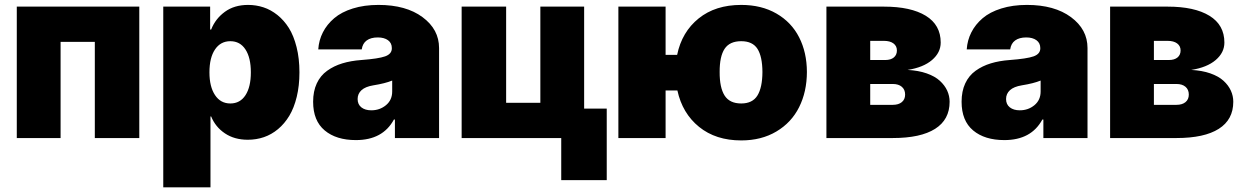

<svg xmlns="http://www.w3.org/2000/svg" viewBox="-20 -573 5165 797"><path d="M49.7 0V-545.5H558.2V0H373.6V-399.1H231.5V0Z M657.7 204.5V-545.5H852.3V-450.3H856.5Q873.9 -495 913.2 -523.8Q952.4 -552.6 1009.9 -552.6Q1043 -552.6 1073.5 -542.6Q1104 -532.7 1131.6 -510.7Q1159.1 -488.6 1179.2 -456.7Q1199.2 -424.7 1211.1 -377.5Q1223 -330.3 1223 -272.7Q1223 -217.3 1211.8 -171.2Q1200.6 -125 1180.9 -92.3Q1161.2 -59.7 1134.2 -37.1Q1107.2 -14.6 1075.6 -3.7Q1044 7.1 1008.5 7.1Q953.1 7.1 913.7 -19.4Q874.3 -45.8 856.5 -89.5H853.7V204.5ZM849.4 -272.7Q849.4 -213.1 872.5 -178.3Q895.6 -143.5 936.1 -143.5Q976.6 -143.5 998.9 -177.7Q1021.3 -212 1021.3 -272.7Q1021.3 -333.5 998.9 -367.7Q976.6 -402 936.1 -402Q895.6 -402 872.5 -367.7Q849.4 -333.5 849.4 -272.7Z M1457.4 8.5Q1375.7 8.5 1327.8 -31.6Q1279.8 -71.7 1279.8 -150.6Q1279.8 -194.2 1294.9 -226.7Q1310 -259.2 1338.1 -279.3Q1366.1 -299.4 1401.1 -310Q1436.1 -320.7 1480.1 -323.9Q1551.1 -329.2 1578.8 -339.1Q1606.5 -349.1 1606.5 -372.2V-373.6Q1606.5 -394.5 1590.6 -406.1Q1574.6 -417.6 1548.3 -417.6Q1519.5 -417.6 1502.3 -405.2Q1485.1 -392.8 1481.5 -367.9H1301.1Q1303.6 -405.9 1320.3 -438.7Q1337 -471.6 1367.2 -497.3Q1397.4 -523.1 1444.6 -537.8Q1491.8 -552.6 1551.1 -552.6Q1665.5 -552.6 1734 -501.8Q1802.6 -451 1802.6 -373.6V0H1619.3V-76.7H1615.1Q1568.9 8.5 1457.4 8.5ZM1521.3 -115.1Q1556.5 -115.1 1582.2 -136.4Q1608 -157.7 1608 -193.2V-238.6Q1578.8 -226.6 1529.8 -218.8Q1496.8 -213.4 1480.6 -198.7Q1464.5 -183.9 1464.5 -161.9Q1464.5 -139.6 1480.1 -127.3Q1495.7 -115.1 1521.3 -115.1Z M2404.8 -545.5V-122.2H2498.6V174.7H2309.7V0H1896.3V-545.5H2081V-146.3H2223V-545.5Z M2742.9 -545.5V-345.2H2790.8Q2810.4 -440.3 2880 -496.4Q2949.6 -552.6 3056.8 -552.6Q3141 -552.6 3203.1 -516.7Q3265.3 -480.8 3297.2 -418.1Q3329.2 -355.5 3329.5 -274.1Q3329.2 -192.1 3297.2 -128.2Q3265.3 -64.3 3202.9 -27.2Q3140.6 9.9 3056.8 9.9Q2951.3 9.9 2881.9 -46.3Q2812.5 -102.6 2791.9 -197.4H2742.9V0H2546.9V-545.5ZM3056.8 -143.5Q3103.7 -143.5 3124.1 -176.5Q3144.5 -209.5 3144.9 -274.1Q3144.5 -338.4 3124.3 -370.2Q3104 -402 3056.8 -402Q3008.9 -402 2987.9 -370.4Q2967 -338.8 2967.3 -274.1Q2967 -209.2 2987.9 -176.3Q3008.9 -143.5 3056.8 -143.5Z M3410.5 0V-545.5H3649.1Q3761 -545.5 3823 -507.5Q3884.9 -469.5 3884.9 -396.3Q3884.9 -354.8 3848.9 -323.9Q3812.9 -293 3747.2 -282.7Q3791.9 -280.5 3826.3 -268.5Q3860.8 -256.4 3881.2 -237.7Q3901.6 -219.1 3911.8 -196.9Q3921.9 -174.7 3921.9 -150.6Q3921.9 -76.3 3861.7 -38.2Q3801.5 0 3686.1 0ZM3592.3 -137.8H3686.1Q3709.9 -137.8 3723.5 -149.1Q3737.2 -160.5 3737.2 -180.4Q3737.2 -201 3723.5 -212.7Q3709.9 -224.4 3686.1 -224.4H3592.3ZM3592.3 -323.9H3654.8Q3677.6 -323.9 3690.3 -334.5Q3703.1 -345.2 3703.1 -363.6Q3703.1 -382.1 3688.7 -392.8Q3674.4 -403.4 3649.1 -403.4H3592.3Z M4149.1 8.5Q4067.5 8.5 4019.5 -31.6Q3971.6 -71.7 3971.6 -150.6Q3971.6 -194.2 3986.7 -226.7Q4001.8 -259.2 4029.8 -279.3Q4057.9 -299.4 4092.9 -310Q4127.8 -320.7 4171.9 -323.9Q4242.9 -329.2 4270.6 -339.1Q4298.3 -349.1 4298.3 -372.2V-373.6Q4298.3 -394.5 4282.3 -406.1Q4266.3 -417.6 4240.1 -417.6Q4211.3 -417.6 4194.1 -405.2Q4176.8 -392.8 4173.3 -367.9H3992.9Q3995.4 -405.9 4012.1 -438.7Q4028.8 -471.6 4058.9 -497.3Q4089.1 -523.1 4136.4 -537.8Q4183.6 -552.6 4242.9 -552.6Q4357.2 -552.6 4425.8 -501.8Q4494.3 -451 4494.3 -373.6V0H4311.1V-76.7H4306.8Q4260.7 8.5 4149.1 8.5ZM4213.1 -115.1Q4248.2 -115.1 4274 -136.4Q4299.7 -157.7 4299.7 -193.2V-238.6Q4270.6 -226.6 4221.6 -218.8Q4188.6 -213.4 4172.4 -198.7Q4156.2 -183.9 4156.2 -161.9Q4156.2 -139.6 4171.9 -127.3Q4187.5 -115.1 4213.1 -115.1Z M4588.1 0V-545.5H4826.7Q4938.6 -545.5 5000.5 -507.5Q5062.5 -469.5 5062.5 -396.3Q5062.5 -354.8 5026.5 -323.9Q4990.4 -293 4924.7 -282.7Q4969.5 -280.5 5003.9 -268.5Q5038.4 -256.4 5058.8 -237.7Q5079.2 -219.1 5089.3 -196.9Q5099.4 -174.7 5099.4 -150.6Q5099.4 -76.3 5039.2 -38.2Q4979 0 4863.6 0ZM4769.9 -137.8H4863.6Q4887.4 -137.8 4901.1 -149.1Q4914.8 -160.5 4914.8 -180.4Q4914.8 -201 4901.1 -212.7Q4887.4 -224.4 4863.6 -224.4H4769.9ZM4769.9 -323.9H4832.4Q4855.1 -323.9 4867.9 -334.5Q4880.7 -345.2 4880.7 -363.6Q4880.7 -382.1 4866.3 -392.8Q4851.9 -403.4 4826.7 -403.4H4769.9Z"/></svg>

Font: Karasuma Gothic
Style: Black
Weight: 900
Designer: Rasmus Andersson / Ryoko Nishizuka
Foundry: Genbu
Version: Version 1.00